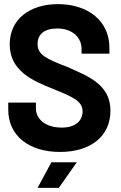

<svg xmlns="http://www.w3.org/2000/svg" viewBox="-20 -728 588 930"><path d="M271 8C419 8 515 -68 515 -192C515 -322 400 -361 308 -403C203 -443 162 -463 162 -515C162 -563 196 -590 257 -590C332 -590 375 -545 375 -492V-468H510V-497C510 -625 408 -708 261 -708C123 -708 27 -634 27 -513C27 -384 140 -336 238 -297C331 -259 380 -239 380 -188C380 -147 350 -110 279 -110C199 -110 154 -152 154 -203V-231H20V-196C20 -73 117 8 271 8ZM162 182H265L352 58H229Z"/></svg>

Font: Vanilla Cream ExtraBold
Style: Regular
Weight: 800
Designer: Jeremy Tribby, Jinavaṁso
Foundry: Tribby Type
Version: Version 1.422;Glyphs 3.1.2 (3151)